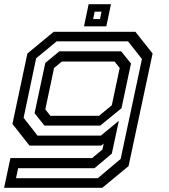

<svg xmlns="http://www.w3.org/2000/svg" viewBox="-32 -691 802 911"><path d="M-12.5 200 17.5 59H405L454 18.5L460 -10L448 0H108L27 -103L98 -437L222.5 -540H610.5L692 -437L578 97L453.5 200ZM44 154.5H432L540.5 63L641.5 -411L575.5 -495H237L139.5 -414.5L80 -132L146 -47.5H446.5L532 -118L498.5 38L416.5 107H54ZM179 -95 132 -154 183 -392.5 249.5 -447.5H543L589.5 -389.5L544.5 -177.5L443.5 -95ZM207 -141.5H438L498.5 -191.5L536 -368.5L511.5 -399H261.5L224.5 -368.5L183 -172ZM366.5 -566 388.5 -671H494.5L472.5 -566ZM410 -600.5H442.5L450 -635.5H417Z"/></svg>

Font: Tourney Expanded Medium
Style: Italic
Weight: 500
Width: 7
Italic angle: -12°
Designer: Tyler Finck
Foundry: Etcetera Type Co
Version: Version 1.010; ttfautohint (v1.8.3)